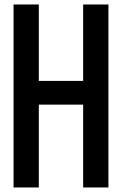

<svg xmlns="http://www.w3.org/2000/svg" viewBox="-20 -805 540 850"><path d="M40 -785.2H151.9V-446.8H348.1V-785.2H460V24.9H348.1V-341.8H151.9V24.9H40Z"/></svg>

Font: BIZ UDGothic
Style: Bold
Weight: 700
Monospace: yes
Designer: TypeBank Co., Ltd.
Foundry: Morisawa Inc.
Version: Version 1.05